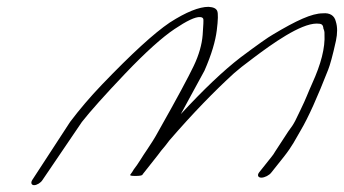

<svg xmlns="http://www.w3.org/2000/svg" viewBox="-20 -546 1007 562"><path d="M745 -26C754.6 -26 768.3 -33 774.2 -41L811.6 -88C835.9 -119 844.8 -138 859.4 -163C883.1 -203 909.2 -262 940.6 -342C945.5 -354 953.8 -383 963.4 -427C967.8 -448 968.1 -467 963 -483C958.9 -501 944.8 -509 924.8 -507C892.8 -507 847.5 -486 779 -445C764.7 -437 733.7 -415 684.2 -378C633.6 -339 575.8 -284 509.3 -212C517.5 -228 570.1 -323 578.4 -339C599.5 -387 610.6 -426 614.5 -457C618.4 -488 618.8 -507 615.8 -514C612.7 -521 605.5 -525 590.5 -526C562.9 -526 525.2 -511 476.9 -480C431 -449 365.5 -389 278.1 -298C243.6 -262 212.2 -225 185.1 -189L74.3 -19C69.4 -11 71.9 -4 79.9 -4C87.9 -4 99.4 -11 104.3 -19L219.7 -189C244 -220 286.8 -268 346.8 -331C406.9 -394 455.1 -437 490.9 -461C526.6 -485 551.7 -497 565.5 -496C571.5 -496 574.6 -493 575.2 -490C575.8 -487 575.4 -472 573.2 -444C571.1 -416 562.3 -385 547 -353C531.7 -321 498.1 -258 444.9 -164C433.1 -142 420.7 -123 411.2 -109C395.8 -87 385.8 -68 371.5 -50C368.6 -45 365.6 -40 361.5 -35C359.7 -32 363.9 -31 375.9 -31C387.9 -31 395.7 -32 397.5 -35L398.1 -36H396.9C398.7 -37 398.7 -37 399.3 -38L442 -92C447.3 -99 454.4 -109 465.1 -121L475.8 -135C544.1 -214 608.3 -280 665.4 -332C675.5 -341 694 -356 723.8 -378C775.7 -417 859.1 -477 907.1 -477C922.1 -477 925.6 -474 926.7 -462C928.7 -458 930.2 -453 929.8 -446C932.1 -406 919.4 -358 893.9 -302C881.6 -275 875.7 -257 860.4 -226C845.4 -196 844.3 -188 823.6 -161L785.1 -102C782.1 -97 779.2 -92 775.6 -88L738.2 -41C732.3 -33 735.4 -26 745 -26Z"/></svg>

Font: MewTooHand
Style: UltimateItaWide
Weight: 400
Designer: Mew Too, Robert Jablonski
Version: Version 0.77